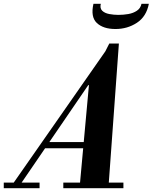

<svg xmlns="http://www.w3.org/2000/svg" viewBox="-86 -999 810 1019"><path d="M-20 -20 502 -768 385 -551 22 -20ZM-66 0V-30H124V0ZM250 0V-30H569V0ZM146 -212V-245H415V-212ZM337 -10 386 -547H382L494 -768H545L490 -10ZM527 -845Q462 -845 428 -877Q394 -909 410 -979H449Q443 -955 456.5 -942Q470 -929 494 -924.5Q518 -920 542 -920Q569 -920 595 -924.5Q621 -929 640.5 -942Q660 -955 665 -979H704Q691 -911 640.5 -878Q590 -845 527 -845Z"/></svg>

Font: Libre Bodoni
Style: Bold Italic
Weight: 700
Italic angle: -13°
Version: Version 2.005;gftools[0.9.23]